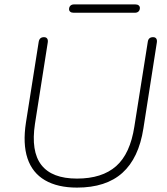

<svg xmlns="http://www.w3.org/2000/svg" viewBox="-20 -845 760 873"><path d="M98 -288 156 -655Q158 -666 164 -671Q170 -676 180 -676Q190 -676 194.5 -669.5Q199 -663 197 -651L139 -282Q120 -157 168 -95Q216 -33 330 -33Q444 -33 508 -89.5Q572 -146 591 -270L652 -655Q655 -676 676 -676Q686 -676 690.5 -669.5Q695 -663 693 -651L632 -261Q611 -126 536.5 -59Q462 8 330 8Q242 8 184.5 -25.5Q127 -59 105 -125Q83 -191 98 -288ZM294 -803Q294 -813 300 -819Q306 -825 317 -825H595Q605 -825 610.5 -820.5Q616 -816 616 -809Q616 -799 610 -793Q604 -787 593 -787H315Q305 -787 299.5 -791.5Q294 -796 294 -803Z"/></svg>

Font: SN Pro Thin
Style: Italic
Weight: 200
Italic angle: -9°
Designer: Tobias Whetton
Foundry: Supernotes
Version: Version 1.003;Glyphs 3.3 (3324)